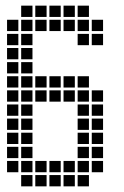

<svg xmlns="http://www.w3.org/2000/svg" viewBox="-20 -665 440 680"><path d="M55 -645V-605H95V-645ZM105 -645V-605H145V-645ZM155 -645V-605H195V-645ZM205 -645V-605H245V-645ZM255 -645V-605H295V-645ZM305 -595V-555H345V-595ZM255 -595V-555H295V-595ZM205 -595V-555H245V-595ZM155 -595V-555H195V-595ZM105 -595V-555H145V-595ZM55 -595V-555H95V-595ZM5 -595V-555H45V-595ZM5 -545V-505H45V-545ZM5 -495V-455H45V-495ZM5 -445V-405H45V-445ZM5 -395V-355H45V-395ZM5 -345V-305H45V-345ZM5 -295V-255H45V-295ZM5 -245V-205H45V-245ZM5 -195V-155H45V-195ZM5 -145V-105H45V-145ZM5 -95V-55H45V-95ZM55 -545V-505H95V-545ZM55 -495V-455H95V-495ZM55 -445V-405H95V-445ZM55 -395V-355H95V-395ZM55 -345V-305H95V-345ZM55 -295V-255H95V-295ZM55 -245V-205H95V-245ZM55 -195V-155H95V-195ZM55 -145V-105H95V-145ZM55 -95V-55H95V-95ZM55 -45V-5H95V-45ZM105 -395V-355H145V-395ZM155 -395V-355H195V-395ZM205 -395V-355H245V-395ZM255 -395V-355H295V-395ZM255 -545V-505H295V-545ZM305 -545V-505H345V-545ZM105 -345V-305H145V-345ZM155 -345V-305H195V-345ZM205 -345V-305H245V-345ZM255 -345V-305H295V-345ZM305 -345V-305H345V-345ZM305 -295V-255H345V-295ZM305 -245V-205H345V-245ZM305 -195V-155H345V-195ZM305 -145V-105H345V-145ZM305 -95V-55H345V-95ZM255 -95V-55H295V-95ZM205 -95V-55H245V-95ZM155 -95V-55H195V-95ZM105 -95V-55H145V-95ZM105 -45V-5H145V-45ZM155 -45V-5H195V-45ZM205 -45V-5H245V-45ZM255 -45V-5H295V-45ZM255 -145V-105H295V-145ZM255 -195V-155H295V-195ZM255 -245V-205H295V-245ZM255 -295V-255H295V-295Z"/></svg>

Font: Nose Transport 13 Square
Style: Regular
Weight: 400
Designer: Nico Rohrbach
Foundry: Nose
Version: Version 1.400;Glyphs 3.2.3 (3260)